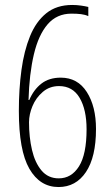

<svg xmlns="http://www.w3.org/2000/svg" viewBox="-20 -744 451 774"><path d="M216 10Q141 10 98.5 -63.5Q56 -137 56 -297Q56 -385 66.5 -462Q77 -539 101 -598Q125 -657 166.5 -690.5Q208 -724 271 -724Q289 -724 306.5 -721.5Q324 -719 336 -716V-679Q323 -685 306.5 -687Q290 -689 268 -689Q209 -689 172 -646Q135 -603 116.5 -524.5Q98 -446 95 -341H98Q116 -383 147 -407Q178 -431 225 -431Q293 -431 330 -373Q367 -315 367 -224Q367 -111 326.5 -50.5Q286 10 216 10ZM217 -25Q268 -25 298.5 -73.5Q329 -122 329 -223Q329 -302 301 -349.5Q273 -397 218 -397Q180 -397 152.5 -373.5Q125 -350 111 -316.5Q97 -283 97 -251Q97 -191 109 -139.5Q121 -88 147.5 -56.5Q174 -25 217 -25Z"/></svg>

Font: Noto Sans Gurmukhi ExtraCondensed ExtraLight
Style: Regular
Weight: 200
Width: 2
Designer: Jelle Bosma - Monotype Design Team
Foundry: Monotype Imaging Inc.
Version: Version 2.004; ttfautohint (v1.8.4.7-5d5b)